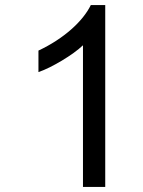

<svg xmlns="http://www.w3.org/2000/svg" viewBox="-20 -739 567 759"><path d="M396 -719H339C308 -655 232 -586 132 -539V-454C161 -464 190 -479 224 -499C259 -520 288 -541 308 -560V0H396Z"/></svg>

Font: Orkun
Style: Regular
Weight: 400
Designer: Emir Sar√Ñ¬±, Erk Yurtsever
Foundry: Emir Sar√Ñ¬±
Version: Version 1.000;PS 001.001;hotconv 1.0.56